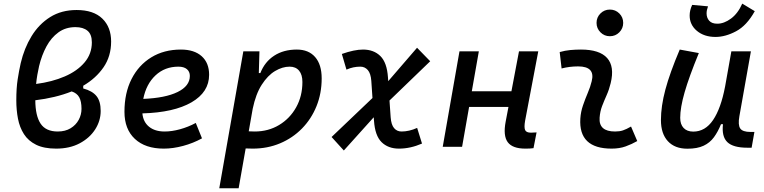

<svg xmlns="http://www.w3.org/2000/svg" viewBox="-20 -796 4142 1041"><path d="M431.2 -331.1V-316.4Q480.5 -303.2 503.2 -275.1Q525.9 -247.1 525.9 -194.3Q525.9 -141.1 496.1 -94.5Q466.3 -47.9 412.1 -19Q357.9 9.8 284.7 9.8Q218.3 9.8 175.8 -11.2Q133.3 -32.2 109.9 -68.8Q86.4 -105.5 77.4 -152.6Q68.4 -199.7 68.4 -252Q68.4 -317.9 75.7 -365.2Q83 -412.6 92.3 -453.6Q111.3 -534.7 151.1 -599.9Q190.9 -665 252 -703.4Q313 -741.7 395.5 -741.7Q486.8 -741.7 534.7 -695.3Q582.5 -648.9 582.5 -570.8Q582.5 -491.2 541.5 -431.4Q500.5 -371.6 431.2 -331.1ZM175.8 -340.8Q262.7 -352.1 331.1 -381.6Q399.4 -411.1 438.7 -457.8Q478 -504.4 478 -566.4Q478 -609.9 454.3 -629.4Q430.7 -648.9 389.2 -648.9Q335.9 -648.9 296.9 -620.6Q257.8 -592.3 231.9 -544.4Q206.1 -496.6 191.9 -437.5Q186.5 -414.6 182.4 -390.1Q178.2 -365.7 175.8 -340.8ZM368.7 -300.3Q324.7 -282.7 274.9 -270.8Q225.1 -258.8 171.4 -252.4Q171.9 -168 200.2 -125.5Q228.5 -83 293 -83Q334 -83 362.8 -100.6Q391.6 -118.2 406.7 -146.2Q421.9 -174.3 421.9 -206.1Q421.9 -246.6 409.4 -268.8Q397 -291 368.7 -300.3Z M872.6 -83Q911.6 -83 956.1 -95.2Q1000.5 -107.4 1041.5 -129.4L1075.2 -45.9Q1027.3 -19.5 972.7 -4.9Q918 9.8 868.2 9.8Q767.6 9.8 711.2 -43Q654.8 -95.7 654.8 -189.9Q654.8 -291.5 693.1 -367.2Q731.4 -442.9 800.3 -485.1Q869.1 -527.3 960.9 -527.3Q1033.2 -527.3 1073.5 -491.2Q1113.8 -455.1 1113.8 -390.6Q1113.8 -296.4 1018.3 -241.2Q922.9 -186 752 -181.2Q756.3 -134.8 788.1 -108.9Q819.8 -83 872.6 -83ZM756.8 -259.8Q876.5 -264.6 942.9 -297.1Q1009.3 -329.6 1009.3 -384.3Q1009.3 -407.7 993.2 -421.1Q977.1 -434.6 947.3 -434.6Q873.5 -434.6 823 -387.2Q772.5 -339.8 756.8 -259.8Z M1273.9 224.6H1168.9L1299.3 -517.6H1386.7L1383.3 -399.9H1391.6Q1415.5 -460.9 1466.6 -494.1Q1517.6 -527.3 1589.4 -527.3Q1653.3 -527.3 1688.7 -486.6Q1724.1 -445.8 1724.1 -371.1Q1724.1 -289.6 1696 -220.2Q1668 -150.9 1617.2 -99.1Q1566.4 -47.4 1498.3 -18.8Q1430.2 9.8 1350.1 9.8Q1331.5 9.8 1312 8.8ZM1328.6 -84Q1344.2 -83 1360.8 -83Q1434.6 -83 1493.2 -118.2Q1551.8 -153.3 1585.7 -214.1Q1619.6 -274.9 1619.6 -351.6Q1619.6 -391.1 1601.6 -412.8Q1583.5 -434.6 1550.3 -434.6Q1511.2 -434.6 1471.4 -410.9Q1431.6 -387.2 1399.2 -336.7Q1366.7 -286.1 1350.1 -206.1Z M1844.2 20 1777.8 -53.2 1999.5 -264.6 1993.2 -357.4Q1990.2 -397.9 1974.1 -416.3Q1958 -434.6 1934.1 -434.6Q1914.6 -434.6 1896.5 -430.9Q1878.4 -427.2 1858.4 -418.5L1833.5 -503.4Q1900.9 -527.3 1948.2 -527.3Q2006.3 -527.3 2042.2 -492.2Q2078.1 -457 2083.5 -376.5L2085 -356L2241.2 -537.1L2312.5 -463.9L2091.8 -251L2098.1 -160.2Q2101.1 -119.6 2116.7 -101.3Q2132.3 -83 2157.2 -83Q2198.2 -83 2241.7 -102.5L2268.1 -17.6Q2205.1 9.8 2143.1 9.8Q2084.5 9.8 2048.8 -25.4Q2013.2 -60.5 2007.8 -141.1L2006.3 -160.2Z M2380.4 0 2471.2 -517.6H2576.2L2538.1 -301.3H2752.9L2793.9 -517.6H2898.4L2827.1 -141.6Q2820.8 -106 2826.9 -91.3Q2833 -76.7 2858.9 -76.7Q2872.6 -76.7 2889.2 -78.1L2872.6 7.3Q2863.3 8.8 2852.3 9.3Q2841.3 9.8 2828.1 9.8Q2758.8 9.8 2732.9 -25.1Q2707 -60.1 2721.7 -136.7L2736.8 -216.3H2523.4L2485.4 0Z M3401.4 -109.9 3435.1 -31.2Q3405.3 -14.2 3372.1 -2.2Q3338.9 9.8 3295.9 9.8Q3116.2 9.8 3126.5 -153.3Q3128.9 -189.9 3140.9 -224.6Q3152.8 -259.3 3166.7 -292Q3180.7 -324.7 3188 -355Q3209 -436 3114.3 -436Q3067.9 -436 3024.9 -424.8L3014.6 -513.7Q3043.5 -522 3072.3 -524.7Q3101.1 -527.3 3129.9 -527.3Q3231 -527.3 3272 -481.2Q3313 -435.1 3291 -345.2Q3282.7 -310.5 3269.3 -280.5Q3255.9 -250.5 3244.6 -221.2Q3233.4 -191.9 3231 -157.7Q3225.6 -83 3314.9 -83Q3339.4 -83 3357.7 -89.1Q3376 -95.2 3401.4 -109.9ZM3286.6 -599.6Q3256.8 -599.6 3235.6 -620.8Q3214.4 -642.1 3214.4 -671.9Q3214.4 -702.1 3235.6 -723.1Q3256.8 -744.1 3286.6 -744.1Q3316.9 -744.1 3337.9 -723.1Q3358.9 -702.1 3358.9 -671.9Q3358.9 -642.1 3337.9 -620.8Q3316.9 -599.6 3286.6 -599.6Z M3707 10.3Q3638.7 10.3 3601.1 -30.5Q3563.5 -71.3 3563.5 -145Q3563.5 -219.7 3587.6 -310.3Q3611.8 -400.9 3665.5 -527.3L3769 -508.3Q3715.8 -378.9 3691.9 -295.7Q3668 -212.4 3668 -157.2Q3668 -121.6 3686.5 -102.1Q3705.1 -82.5 3738.8 -82.5Q3803.7 -82.5 3846.2 -145.3Q3888.7 -208 3911.1 -325.7V-325.2L3945.3 -517.6H4051.3L3988.8 -165.5Q3980.5 -118.7 3993.4 -99.6Q4006.3 -80.6 4049.3 -80.6H4070.3L4055.2 4.9H4032.2Q3955.1 4.9 3923.6 -25.4Q3892.1 -55.7 3899.9 -122.6H3889.2Q3872.6 -81.5 3850.8 -51.8Q3829.1 -22 3794.9 -5.9Q3760.7 10.3 3707 10.3ZM3859.4 -595.7Q3797.9 -595.7 3758.5 -628.7Q3719.2 -661.6 3719.2 -711.9Q3719.2 -740.2 3732.9 -769.5L3818.8 -761.7Q3811 -740.7 3811 -723.6Q3811 -699.7 3825.2 -683.6Q3839.4 -667.5 3869.1 -667.5Q3905.8 -667.5 3943.4 -695.3Q3981 -723.1 4004.4 -776.4L4072.3 -735.4Q4028.8 -657.2 3970.9 -626.5Q3913.1 -595.7 3859.4 -595.7Z"/></svg>

Font: Cascadia Code NF
Style: Italic
Weight: 400
Italic angle: -10°
Monospace: yes
Designer: Aaron Bell
Foundry: Saja Typeworks
Version: Version 2404.023; ttfautohint (v1.8.4)